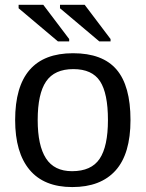

<svg xmlns="http://www.w3.org/2000/svg" viewBox="-20 -756 596 786"><path d="M514.2 -264.6Q514.2 -126 453.1 -58.1Q392.1 9.8 275.9 9.8Q160.2 9.8 101.1 -60.8Q42 -131.3 42 -264.6Q42 -538.1 278.8 -538.1Q399.9 -538.1 457 -471.4Q514.2 -404.8 514.2 -264.6ZM421.9 -264.6Q421.9 -374 389.4 -423.6Q356.9 -473.1 280.3 -473.1Q203.1 -473.1 168.7 -422.6Q134.3 -372.1 134.3 -264.6Q134.3 -160.2 168.2 -107.7Q202.1 -55.2 274.9 -55.2Q354 -55.2 387.9 -106Q421.9 -156.7 421.9 -264.6ZM386.7 -586.4 225.6 -722.2V-736.3H326.7L432.6 -596.2V-586.4ZM217.3 -586.4 56.2 -722.2V-736.3H157.2L263.2 -596.2V-586.4Z"/></svg>

Font: Arimo
Style: Regular
Weight: 400
Designer: Steve Matteson
Foundry: Monotype Imaging Inc.
Version: Version 1.33